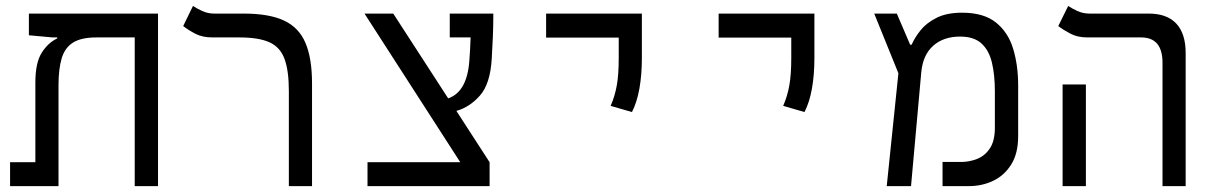

<svg xmlns="http://www.w3.org/2000/svg" viewBox="-20 -632 4142 652"><path d="M516.6 0H437.5V-504.9H307.6Q255.4 -504.9 227.5 -487.1Q199.7 -469.2 189.2 -433.1Q178.7 -397 178.7 -342.8V0H14.2V-81.1H100.1V-352.1Q100.1 -418.9 121.8 -453.1Q143.6 -487.3 174.3 -501.5V-504.9H158.7L78.1 -512.2V-585.9H516.6Z M1039.6 -348.6V0H960.9V-322.3Q960.9 -392.6 946 -432.4Q931.2 -472.2 894.8 -488.5Q858.4 -504.9 793 -504.9H701.2Q667.5 -504.9 643.6 -517.3Q619.6 -529.8 602.1 -543.5L635.3 -611.8Q646.5 -604 666 -595Q685.5 -585.9 707 -585.9H807.1Q893.6 -585.9 944.3 -562.3Q995.1 -538.6 1017.3 -486.3Q1039.6 -434.1 1039.6 -348.6Z M1228 0V-81.1H1543L1217.8 -585.9H1315.4L1502 -297.9Q1565.9 -320.3 1573.7 -424.3Q1576.7 -462.4 1578.1 -504.9H1507.3V-585.9H1655.3Q1655.3 -547.4 1653.6 -505.6Q1651.9 -463.9 1649.9 -433.1Q1645 -347.7 1610.1 -307.9Q1575.2 -268.1 1529.8 -255.4L1642.6 -81.1V0Z M2126 -251.5 2053.7 -272.5Q2067.9 -305.2 2074.5 -341.8Q2081.1 -378.4 2081.1 -435.1V-504.4H1834.5V-585.9H2159.7V-435.1Q2159.7 -378.4 2151.4 -331.5Q2143.1 -284.7 2126 -251.5Z M2711.9 -251.5 2639.6 -272.5Q2653.8 -305.2 2660.4 -341.8Q2667 -378.4 2667 -435.1V-504.4H2420.4V-585.9H2745.6V-435.1Q2745.6 -378.4 2737.3 -331.5Q2729 -284.7 2711.9 -251.5Z M2991.2 0 3030.8 -383.3 2948.7 -585.9H3025.4L3070.8 -480H3075.7Q3085.9 -503.9 3106 -529.1Q3126 -554.2 3160.4 -571.5Q3194.8 -588.9 3247.1 -588.9Q3320.8 -588.9 3362.3 -555.4Q3403.8 -522 3420.7 -465.8Q3437.5 -409.7 3437.5 -341.8V-169.9Q3437.5 -110.4 3413.6 -72.8Q3389.6 -35.2 3351.8 -17.6Q3314 0 3271 0H3180.7V-82H3244.1Q3271.5 -82 3297.9 -92.3Q3324.2 -102.5 3341.3 -127.9Q3358.4 -153.3 3358.4 -198.2V-321.8Q3358.4 -377.4 3348.4 -419.4Q3338.4 -461.4 3312.7 -484.6Q3287.1 -507.8 3240.2 -507.8Q3184.1 -507.8 3148.9 -476.6Q3113.8 -445.3 3108.4 -385.7L3073.7 0Z M3927.7 0V-418.9Q3927.7 -504.9 3855 -504.9H3672.9Q3639.6 -504.9 3615.7 -517.3Q3591.8 -529.8 3573.7 -543.5L3607.4 -611.8Q3618.7 -604 3637.9 -595Q3657.2 -585.9 3679.2 -585.9H3880.4Q3942.9 -585.9 3974.6 -551.8Q4006.3 -517.6 4006.3 -452.1V0ZM3588.4 0V-345.2H3667.5V0Z"/></svg>

Font: Cascadia Code PL SemiLight
Style: Regular
Weight: 350
Monospace: yes
Designer: Aaron Bell
Foundry: Saja Typeworks
Version: Version 2404.023; ttfautohint (v1.8.4)